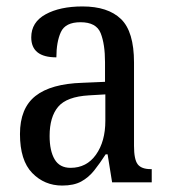

<svg xmlns="http://www.w3.org/2000/svg" viewBox="-20 -566 527 596"><path d="M173 10Q118 10 80 -29Q42 -68 42 -150Q42 -230 90 -268Q138 -306 236 -309L306 -312V-373Q306 -429 292.5 -463Q279 -497 230 -497Q183 -497 169 -466.5Q155 -436 155 -388Q77 -388 77 -450Q77 -497 121.5 -521.5Q166 -546 236 -546Q315 -546 355.5 -507Q396 -468 396 -372V-113Q396 -71 407.5 -56Q419 -41 448 -41H451V0H328L314 -87H308Q290 -59 272.5 -37Q255 -15 232 -2.5Q209 10 173 10ZM199 -45Q249 -45 278 -86Q307 -127 307 -191V-273L256 -270Q187 -266 160.5 -234.5Q134 -203 134 -144Q134 -98 149.5 -71.5Q165 -45 199 -45Z"/></svg>

Font: Noto Serif Thai Condensed
Style: Regular
Weight: 400
Width: 3
Designer: Monotype Design Team
Foundry: Monotype Imaging Inc.
Version: Version 2.002; ttfautohint (v1.8.4.7-5d5b)